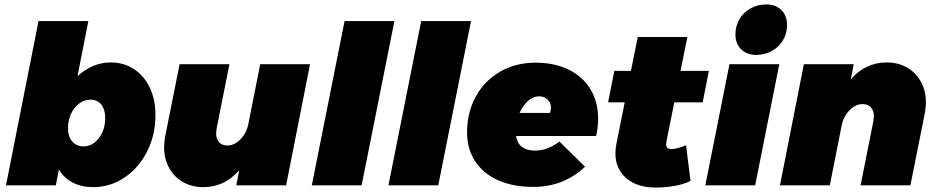

<svg xmlns="http://www.w3.org/2000/svg" viewBox="-20 -837 4226 867"><path d="M682 -318Q682 -228 644.5 -153.5Q607 -79 542.5 -35.5Q478 8 400 8Q348 8 308.5 -12.5Q269 -33 246 -72L232 0H7L154 -742H379L330 -493Q398 -555 480 -555Q539 -555 585 -525Q631 -495 656.5 -441Q682 -387 682 -318ZM287 -259Q287 -221 306 -198.5Q325 -176 357 -176Q398 -176 426.5 -213.5Q455 -251 455 -303Q455 -343 437.5 -365Q420 -387 388 -387Q361 -387 337.5 -369.5Q314 -352 300.5 -322.5Q287 -293 287 -259Z M721 -172Q721 -194 726 -222L791 -547H1016L958 -256Q956 -242 956 -235Q956 -209 969.5 -194.5Q983 -180 1007 -180Q1039 -180 1066.5 -208.5Q1094 -237 1102 -280L1155 -547H1380L1272 0H1047L1060 -68Q993 8 899 8Q846 8 806 -15Q766 -38 743.5 -79Q721 -120 721 -172Z M1761 -742 1613 0H1388L1536 -742Z M2107 -742 1959 0H1734L1882 -742Z M2681 -301Q2681 -264 2672 -223H2310Q2321 -157 2396 -157Q2453 -157 2506 -198L2622 -84Q2525 7 2388 7Q2297 7 2229.5 -23Q2162 -53 2125.5 -109Q2089 -165 2089 -239Q2089 -329 2128.5 -401Q2168 -473 2238.5 -513.5Q2309 -554 2398 -554Q2484 -554 2548 -522.5Q2612 -491 2646.5 -433.5Q2681 -376 2681 -301ZM2468 -350Q2468 -372 2453 -387Q2438 -402 2414 -402Q2388 -402 2364.5 -381.5Q2341 -361 2326 -327H2463Q2468 -340 2468 -350Z M2990 -201Q2988 -189 2988 -186Q2988 -162 3014 -164Q3036 -164 3078 -181L3098 -20Q3069 -5 3026 2.5Q2983 10 2941 10Q2857 10 2808 -32.5Q2759 -75 2759 -144Q2759 -166 2763 -185L2801 -375H2726L2754 -517H2829L2860 -670H3084L3053 -517H3181L3153 -375H3025Z M3534 -724Q3534 -686 3515.5 -655Q3497 -624 3465 -606.5Q3433 -589 3395 -589Q3352 -589 3326.5 -614.5Q3301 -640 3301 -682Q3301 -720 3319.5 -751Q3338 -782 3370 -799.5Q3402 -817 3440 -817Q3483 -817 3508.5 -791.5Q3534 -766 3534 -724ZM3499 -547 3390 0H3165L3274 -547Z M4161 -375Q4161 -353 4156 -325L4091 0H3866L3924 -291Q3926 -305 3926 -312Q3926 -338 3912.5 -352.5Q3899 -367 3875 -367Q3843 -367 3815.5 -338.5Q3788 -310 3780 -267L3727 0H3502L3610 -547H3835L3822 -479Q3889 -555 3983 -555Q4036 -555 4076 -532Q4116 -509 4138.5 -468Q4161 -427 4161 -375Z"/></svg>

Font: TypoPRO Montserrat
Style: Italic
Weight: 900
Italic angle: -11.3°
Designer: Julieta Ulanovsky
Foundry: Julieta Ulanovsky
Version: Version 6.001